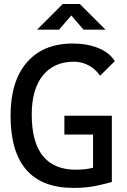

<svg xmlns="http://www.w3.org/2000/svg" viewBox="-20 -918 626 948"><path d="M342.8 9.8Q187.5 9.8 109.9 -79.6Q32.2 -168.9 32.2 -347.7Q32.2 -517.1 112.8 -610.1Q193.4 -703.1 338.9 -703.1Q411.6 -703.1 466.3 -680.4Q521 -657.7 546.9 -616.2L474.1 -543.9Q451.7 -577.1 417.7 -595.2Q383.8 -613.3 344.7 -613.3Q246.1 -613.3 191.4 -545.2Q136.7 -477.1 136.7 -352.5Q136.7 -216.3 191.4 -148.2Q246.1 -80.1 354.5 -80.1Q400.9 -80.1 436.3 -89.1Q471.7 -98.1 494.1 -104.5L532.2 -19.5Q511.7 -13.2 460.2 -1.7Q408.7 9.8 342.8 9.8ZM439.5 -19.5V-346.7H532.2V-19.5ZM297.9 -253.9V-346.7H529.3V-253.9ZM163.1 -771.5 290 -898.4H374L501 -771.5H392.6L306.2 -871.6H357.9L271.5 -771.5Z"/></svg>

Font: Cascadia Code PL
Style: Regular
Weight: 400
Monospace: yes
Designer: Aaron Bell
Foundry: Saja Typeworks
Version: Version 2102.003